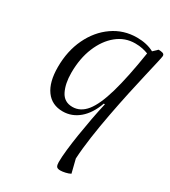

<svg xmlns="http://www.w3.org/2000/svg" viewBox="-178 -552 797 899"><g transform="rotate(30 221.0 -102.0)"><path d="M294 258Q277 258 272.5 250Q268 242 268 227Q268 200 272.5 159.5Q277 119 284.5 71.5Q292 24 301 -24Q310 -72 320 -115H314Q292 -53 253 -20Q214 13 165 13Q106 13 74 -31Q42 -75 42 -156Q42 -243 75 -312Q108 -381 165.5 -421Q223 -461 295 -461Q348 -461 387 -440L410 -462Q424 -462 433 -459Q442 -456 442 -446Q442 -442 435 -410.5Q428 -379 416 -328Q404 -277 390.5 -214Q377 -151 364 -82.5Q351 -14 341.5 52Q332 118 329 173L347 245Q336 251 320.5 254.5Q305 258 294 258ZM110 -164Q110 -106 129.5 -67Q149 -28 194 -28Q237 -28 268.5 -67Q300 -106 325 -192.5Q350 -279 372 -420Q359 -425 341.5 -429Q324 -433 301 -433Q246 -433 203 -398Q160 -363 135 -302.5Q110 -242 110 -164Z"/></g></svg>

Font: Petrona Light
Style: Italic
Weight: 300
Italic angle: -9°
Designer: Ringo R. Seeber
Foundry: Ringo R. Seeber
Version: Version 2.001; ttfautohint (v1.8.3)